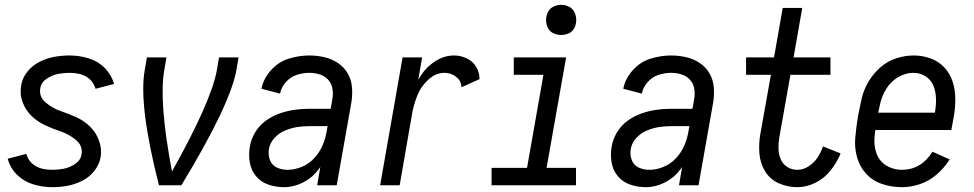

<svg xmlns="http://www.w3.org/2000/svg" viewBox="-20 -768 4040 796"><path d="M197 8Q156 8 117 -4Q78 -16 50 -44Q22 -72 12 -110L89 -130Q109 -64 197 -64Q221 -64 244.5 -68.5Q268 -73 291 -88Q314 -103 318 -128Q324 -164 294.5 -188Q265 -212 232 -223Q199 -234 167.5 -248.5Q136 -263 111 -287Q86 -311 73.5 -345Q61 -379 68 -415Q73 -446 94.5 -472Q116 -498 145.5 -512.5Q175 -527 206 -532.5Q237 -538 268 -538Q309 -538 348 -526Q387 -514 414.5 -486Q442 -458 453 -420L376 -400Q356 -466 268 -466Q244 -466 220.5 -461.5Q197 -457 174 -442Q151 -427 147 -402Q141 -366 170.5 -342Q200 -318 233 -307Q266 -296 297.5 -281.5Q329 -267 353.5 -243Q378 -219 390.5 -185Q403 -151 397 -115Q391 -84 370 -58Q349 -32 319 -17.5Q289 -3 258.5 2.5Q228 8 197 8Z M639 0Q554 -333 580 -477L589 -530H670L661 -477Q638 -347 693 -57Q856 -348 879 -477L888 -530H969L960 -477Q934 -333 732 0Z M1158 8Q1124 8 1093 -2.5Q1062 -13 1041.5 -37.5Q1021 -62 1015.5 -95Q1010 -128 1016 -161Q1021 -191 1038 -219.5Q1055 -248 1082 -267.5Q1109 -287 1139 -297.5Q1169 -308 1199.5 -312.5Q1230 -317 1261 -317H1351L1358 -358Q1362 -380 1358 -401.5Q1354 -423 1340 -438Q1326 -453 1305.5 -459.5Q1285 -466 1262 -466Q1236 -466 1210 -457.5Q1184 -449 1165 -427.5Q1146 -406 1141 -380L1064 -400Q1072 -442 1103.5 -477Q1135 -512 1177.5 -525Q1220 -538 1262 -538Q1294 -538 1324.5 -531Q1355 -524 1380 -507.5Q1405 -491 1420.5 -465.5Q1436 -440 1439 -408.5Q1442 -377 1437 -345L1376 0H1295L1308 -76Q1305 -71 1301 -66Q1275 -31 1236.5 -11.5Q1198 8 1158 8ZM1172 -64Q1201 -64 1230.5 -76Q1260 -88 1282 -111.5Q1304 -135 1316.5 -163.5Q1329 -192 1334 -222L1338 -245H1261Q1236 -245 1211 -241Q1186 -237 1161 -226.5Q1136 -216 1117.5 -195.5Q1099 -175 1095 -150Q1091 -127 1099 -105Q1107 -83 1127.5 -73.5Q1148 -64 1172 -64Z M1556 0 1649 -530H1730L1714 -437Q1719 -446 1725 -455Q1748 -491 1785 -514.5Q1822 -538 1863 -538Q1890 -538 1915 -526Q1940 -514 1954 -491Q1968 -468 1968 -440L1893 -406Q1893 -432 1871.5 -449Q1850 -466 1823 -466Q1786 -466 1755.5 -437.5Q1725 -409 1711 -374Q1697 -340 1690 -305L1637 0Z M2018 0V-72H2165L2233 -458H2110V-530H2327L2246 -72H2368V0ZM2306 -623Q2290 -623 2274.5 -630Q2259 -637 2251.5 -652.5Q2244 -668 2244 -685Q2244 -702 2251.5 -717.5Q2259 -733 2274.5 -740.5Q2290 -748 2306 -748Q2323 -748 2338.5 -740.5Q2354 -733 2361.5 -717.5Q2369 -702 2369 -685Q2369 -668 2361.5 -652.5Q2354 -637 2338.5 -630Q2323 -623 2306 -623Z M2658 8Q2624 8 2593 -2.5Q2562 -13 2541.5 -37.5Q2521 -62 2515.5 -95Q2510 -128 2516 -161Q2521 -191 2538 -219.5Q2555 -248 2582 -267.5Q2609 -287 2639 -297.5Q2669 -308 2699.5 -312.5Q2730 -317 2761 -317H2851L2858 -358Q2862 -380 2858 -401.5Q2854 -423 2840 -438Q2826 -453 2805.5 -459.5Q2785 -466 2762 -466Q2736 -466 2710 -457.5Q2684 -449 2665 -427.5Q2646 -406 2641 -380L2564 -400Q2572 -442 2603.5 -477Q2635 -512 2677.5 -525Q2720 -538 2762 -538Q2794 -538 2824.5 -531Q2855 -524 2880 -507.5Q2905 -491 2920.5 -465.5Q2936 -440 2939 -408.5Q2942 -377 2937 -345L2876 0H2795L2808 -76Q2805 -71 2801 -66Q2775 -31 2736.5 -11.5Q2698 8 2658 8ZM2672 -64Q2701 -64 2730.5 -76Q2760 -88 2782 -111.5Q2804 -135 2816.5 -163.5Q2829 -192 2834 -222L2838 -245H2761Q2736 -245 2711 -241Q2686 -237 2661 -226.5Q2636 -216 2617.5 -195.5Q2599 -175 2595 -150Q2591 -127 2599 -105Q2607 -83 2627.5 -73.5Q2648 -64 2672 -64Z M3286 8Q3245 8 3209 -8Q3173 -24 3152.5 -57Q3132 -90 3128.5 -130.5Q3125 -171 3132 -211L3176 -458H3073V-530H3189L3225 -735H3306L3270 -530H3423V-458H3257L3211 -199Q3207 -176 3207.5 -152.5Q3208 -129 3216.5 -108.5Q3225 -88 3243.5 -76Q3262 -64 3286 -64Q3310 -64 3332.5 -78.5Q3355 -93 3369.5 -115Q3384 -137 3392 -161L3465 -132Q3450 -95 3424 -62Q3398 -29 3361 -10.5Q3324 8 3286 8Z M3719 8Q3677 8 3637.5 -5Q3598 -18 3571 -47.5Q3544 -77 3533 -116.5Q3522 -156 3526 -199.5Q3530 -243 3537 -286Q3544 -322 3552 -358Q3560 -394 3579.5 -427.5Q3599 -461 3628.5 -487.5Q3658 -514 3695 -526Q3732 -538 3768 -538Q3804 -538 3837.5 -526Q3871 -514 3894.5 -489Q3918 -464 3929 -431Q3940 -398 3940.5 -361.5Q3941 -325 3935 -289L3924 -229H3609Q3608 -216 3606 -202Q3602 -166 3613.5 -133Q3625 -100 3654 -82Q3683 -64 3719 -64Q3799 -64 3846 -139L3917 -107Q3895 -72 3864 -45Q3833 -18 3795 -5Q3757 8 3719 8ZM3621 -301H3856Q3861 -329 3860.5 -357.5Q3860 -386 3850.5 -411Q3841 -436 3818 -451Q3795 -466 3767 -466Q3734 -466 3703.5 -448Q3673 -430 3654.5 -400Q3636 -370 3629 -338Q3625 -320 3621 -301Z"/></svg>

Font: Iosevka SS08
Style: Italic
Weight: 400
Italic angle: -10°
Monospace: yes
Designer: Belleve Invis
Foundry: Belleve Invis
Version: 2.1.0; ttfautohint (v1.8.2)